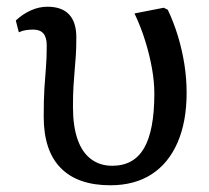

<svg xmlns="http://www.w3.org/2000/svg" viewBox="-20 -537 621 571"><path d="M308 14Q211 14 160.5 -37.5Q110 -89 110 -190Q110 -241 112 -273.5Q114 -306 116.5 -334.5Q119 -363 119 -402Q119 -426 109 -437.5Q99 -449 79 -449Q68 -449 57.5 -447.5Q47 -446 36 -441L27 -476Q47 -495 71.5 -506Q96 -517 121 -517Q164 -517 185.5 -494Q207 -471 207 -426Q207 -395 205.5 -372Q204 -349 202 -327.5Q200 -306 198.5 -280.5Q197 -255 197 -219Q197 -162 210.5 -123Q224 -84 250.5 -64Q277 -44 314 -44Q378 -44 408.5 -96.5Q439 -149 439 -259Q439 -294 432 -333.5Q425 -373 412 -415Q399 -457 380 -497L467 -514L479 -508Q497 -470 509.5 -428.5Q522 -387 528.5 -345Q535 -303 535 -261Q535 -175 508 -113Q481 -51 430.5 -18.5Q380 14 308 14Z"/></svg>

Font: Literata 18pt
Style: Regular
Weight: 400
Designer: Latin by Veronika Burian and Jose Scaglione. Greek by Irene Vlachou. Cyrillic by Vera Evstafieva.
Foundry: TypeTogether
Version: Version 3.103;gftools[0.9.29]